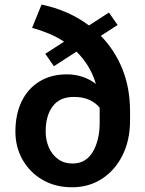

<svg xmlns="http://www.w3.org/2000/svg" viewBox="-20 -791 618 821"><path d="M117.2 -671.9 157.7 -771.5Q273.9 -747.1 360.4 -682.1L445.8 -737.3L482.9 -684.1L411.1 -637.7Q470.2 -577.6 503.2 -496.1Q536.1 -414.6 536.1 -314.9V-275.9Q536.1 -191.4 503.9 -127Q471.7 -62.5 415.8 -26.4Q359.9 9.8 288.6 9.8Q216.3 9.8 161.6 -22.2Q106.9 -54.2 76.4 -108.2Q45.9 -162.1 45.9 -228.5Q45.9 -302.2 72.5 -357.2Q99.1 -412.1 148.7 -442.6Q198.2 -473.1 266.1 -473.1Q301.8 -473.1 333.3 -462.4Q364.7 -451.7 390.1 -432.1Q377.4 -474.6 356.2 -508.8Q335 -543 307.1 -570.3L210.4 -507.8L173.8 -561L253.9 -612.8Q222.7 -633.3 188 -647.7Q153.3 -662.1 117.2 -671.9ZM175.3 -228.5Q175.3 -192.4 188.7 -161.1Q202.1 -129.9 228 -110.8Q253.9 -91.8 290.5 -91.8Q347.2 -91.8 376.7 -141.6Q406.2 -191.4 406.2 -265.6V-315.9Q406.2 -323.2 406.2 -330.1Q392.1 -349.1 364.5 -362.8Q336.9 -376.5 294.9 -376.5Q235.8 -376.5 205.6 -336.7Q175.3 -296.9 175.3 -228.5Z"/></svg>

Font: Vazirmatn FD SemiBold
Style: Regular
Weight: 600
Designer: Saber Rastikerdar
Foundry: Saber Rastikerdar
Version: Version 33.001